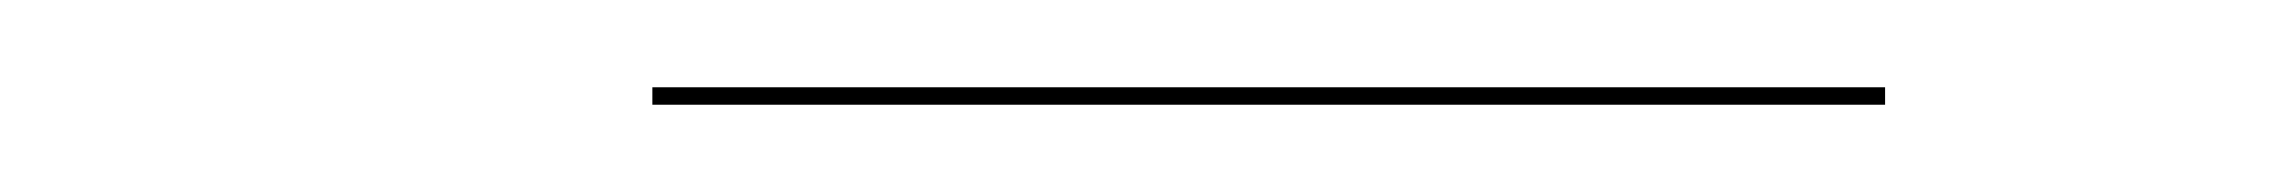

<svg xmlns="http://www.w3.org/2000/svg" viewBox="-20 -497 520 44"><path d="M129.5 -477V-473H412V-477Z"/></svg>

Font: Bodoni* 48pt Medium
Style: Italic
Weight: 500
Italic angle: -13°
Version: Version 2.3